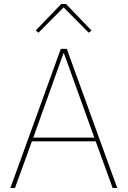

<svg xmlns="http://www.w3.org/2000/svg" viewBox="-20 -943 640 963"><path d="M287 -923H311L439 -790L425 -779L299 -906L173 -779L159 -790ZM568 0H545L460 -234H140L55 0H32L285 -698H315ZM453 -253 301 -675H298L147 -253Z"/></svg>

Font: IBM Plex Sans Thin
Style: Regular
Weight: 100
Designer: Mike Abbink, Paul van der Laan, Pieter van Rosmalen
Foundry: Bold Monday
Version: Version 3.0